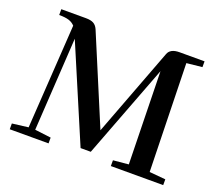

<svg xmlns="http://www.w3.org/2000/svg" viewBox="-112 -819 1107 976"><g transform="rotate(20 441.0 -331.5)"><path d="M25.9 0V-31.2L112.8 -42L148.9 -605Q135.7 -619.6 116.2 -625.7Q96.7 -631.8 63.5 -631.8V-663.1H196.8Q223.1 -663.1 238 -655Q252.9 -647 261.7 -627.4L460.9 -152.8L641.6 -630.4Q653.3 -663.1 703.1 -663.1H838.4V-631.8L754.4 -623L768.6 -39.1L856 -31.2V0H572.8V-31.2L655.8 -39.1L645 -539.6L452.1 -33.2H397L179.2 -545.4L148.4 -42L235.8 -31.2V0Z"/></g></svg>

Font: Elstob 10pt Medium
Style: Regular
Weight: 500
Designer: Peter S. Baker
Version: Version 1.015